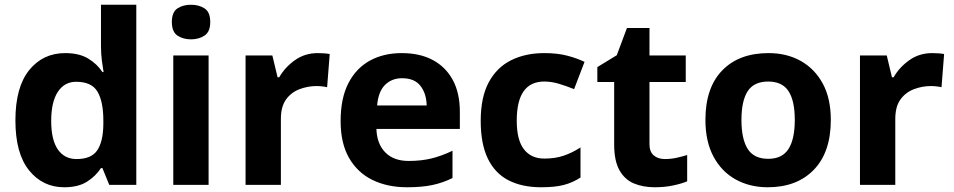

<svg xmlns="http://www.w3.org/2000/svg" viewBox="-20 -780 4024 810"><path d="M251 10Q160 10 102.5 -61.5Q45 -133 45 -272Q45 -412 103 -484Q161 -556 255 -556Q314 -556 352 -533Q390 -510 412 -476H417Q414 -492 410 -522.5Q406 -553 406 -585V-760H555V0H441L412 -71H406Q384 -37 347 -13.5Q310 10 251 10ZM303 -109Q365 -109 390 -145.5Q415 -182 416 -255V-271Q416 -351 391.5 -393Q367 -435 301 -435Q252 -435 224 -392.5Q196 -350 196 -270Q196 -190 224 -149.5Q252 -109 303 -109Z M860 -546V0H711V-546ZM786 -760Q819 -760 843 -744.5Q867 -729 867 -687Q867 -646 843 -630Q819 -614 786 -614Q752 -614 728.5 -630Q705 -646 705 -687Q705 -729 728.5 -744.5Q752 -760 786 -760Z M1321 -556Q1332 -556 1347 -555Q1362 -554 1371 -552L1360 -412Q1353 -414 1339.5 -415.5Q1326 -417 1316 -417Q1278 -417 1243 -403.5Q1208 -390 1186.5 -360Q1165 -330 1165 -278V0H1016V-546H1129L1151 -454H1158Q1182 -496 1224 -526Q1266 -556 1321 -556Z M1675 -556Q1751 -556 1805.5 -527Q1860 -498 1890 -443Q1920 -388 1920 -308V-236H1568Q1570 -173 1605.5 -137Q1641 -101 1704 -101Q1757 -101 1800 -111.5Q1843 -122 1889 -144V-29Q1849 -9 1804.5 0.5Q1760 10 1697 10Q1615 10 1552 -20.5Q1489 -51 1453 -113Q1417 -175 1417 -269Q1417 -365 1449.5 -428.5Q1482 -492 1540 -524Q1598 -556 1675 -556ZM1676 -450Q1633 -450 1604.5 -422Q1576 -394 1571 -335H1780Q1779 -385 1754 -417.5Q1729 -450 1676 -450Z M2263 10Q2182 10 2125 -19.5Q2068 -49 2038 -111Q2008 -173 2008 -270Q2008 -370 2042 -433Q2076 -496 2136.5 -526Q2197 -556 2276 -556Q2332 -556 2373.5 -545Q2415 -534 2446 -519L2402 -404Q2367 -418 2336.5 -427Q2306 -436 2276 -436Q2160 -436 2160 -271Q2160 -189 2190.5 -150Q2221 -111 2276 -111Q2323 -111 2359 -123.5Q2395 -136 2429 -158V-31Q2395 -9 2357.5 0.5Q2320 10 2263 10Z M2785 -109Q2810 -109 2833 -114Q2856 -119 2879 -126V-15Q2855 -5 2819.5 2.5Q2784 10 2742 10Q2693 10 2654.5 -6Q2616 -22 2593.5 -61.5Q2571 -101 2571 -171V-434H2500V-497L2582 -547L2625 -662H2720V-546H2873V-434H2720V-171Q2720 -140 2738 -124.5Q2756 -109 2785 -109Z M3485 -274Q3485 -138 3413.5 -64Q3342 10 3219 10Q3143 10 3083.5 -23Q3024 -56 2990 -119.5Q2956 -183 2956 -274Q2956 -410 3027 -483Q3098 -556 3222 -556Q3299 -556 3358 -523Q3417 -490 3451 -427.5Q3485 -365 3485 -274ZM3108 -274Q3108 -193 3134.5 -151.5Q3161 -110 3221 -110Q3280 -110 3306.5 -151.5Q3333 -193 3333 -274Q3333 -355 3306.5 -395.5Q3280 -436 3221 -436Q3161 -436 3134.5 -395.5Q3108 -355 3108 -274Z M3913 -556Q3924 -556 3939 -555Q3954 -554 3963 -552L3952 -412Q3945 -414 3931.5 -415.5Q3918 -417 3908 -417Q3870 -417 3835 -403.5Q3800 -390 3778.5 -360Q3757 -330 3757 -278V0H3608V-546H3721L3743 -454H3750Q3774 -496 3816 -526Q3858 -556 3913 -556Z"/></svg>

Font: Noto Sans Adlam Unjoined
Style: Regular
Weight: 400
Designer: Mark Jamra, Neil Patel
Foundry: JamraPatel LLC
Version: Version 3.001